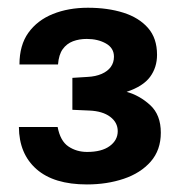

<svg xmlns="http://www.w3.org/2000/svg" viewBox="-20 -856 476 508"><path d="M31.5 -685.5Q31.5 -736.5 55.2 -769.5Q79 -802.5 120 -819Q161 -835.5 212.5 -835.5Q265 -835.5 306.2 -822.5Q347.5 -809.5 371.5 -782.2Q395.5 -755 395.5 -711Q395.5 -677.5 377 -652.5Q358.5 -627.5 315 -613Q349.5 -603.5 377.5 -577.8Q405.5 -552 405.5 -505Q405.5 -459 378.8 -428.5Q352 -398 307.5 -383Q263 -368 210 -368Q122.5 -368 76.5 -408.5Q30.5 -449 30 -520H132.5Q139.5 -483 161 -468.5Q182.5 -454 210.5 -454Q249 -454 270.2 -469.5Q291.5 -485 291.5 -509Q291.5 -532 271.5 -547Q251.5 -562 216.5 -563.5L171.5 -565.5V-650L211.5 -652.5Q233 -653.5 249 -660.5Q265 -667.5 273.2 -679Q281.5 -690.5 281.5 -706Q281.5 -729 260.2 -741Q239 -753 209.5 -753Q189.5 -753 173 -746.8Q156.5 -740.5 146 -726Q135.5 -711.5 133.5 -685.5Z"/></svg>

Font: Public Sans ExtraBold
Style: Regular
Weight: 800
Designer: The Public Sans Project Authors: Dan O. Williams and USWDS (Libre Franklin designed by Pablo Impallari and Rodrigo Fuenz
Version: Version 1.007